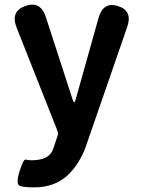

<svg xmlns="http://www.w3.org/2000/svg" viewBox="-20 -584 614 829"><path d="M128 225Q86 225 66.5 219Q47 213 64 157Q81 102 91 105Q101 108 117 108Q194 108 210 58Q222 23 231 -5Q232 -10 223 -32L52 -464Q24 -535 89 -558Q155 -582 178 -510L294 -153Q298 -142 300.5 -142Q303 -142 306 -152L405 -505Q425 -578 489 -558Q554 -538 529 -467L374 -19Q362 17 349 53Q323 123 274 171Q217 225 128 225Z"/></svg>

Font: Resource Han Rounded KR
Style: Bold
Weight: 700
Designer: Cyano Hao (round all glyphs); Ryoko NISHIZUKA 西塚涼子 (kana, bopomofo & ideographs); Paul D. Hunt (Latin, Greek & Cyrillic)
Foundry: Cyano Hao
Version: 0.990